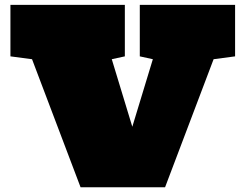

<svg xmlns="http://www.w3.org/2000/svg" viewBox="-20 -770 1010 790"><path d="M311.5 0.5 111.8 -526.4 22.9 -538.1V-750H493.7V-538.1L439.9 -526.4L524.4 -248.5L608.9 -526.4L555.2 -538.1V-750H947.3V-538.1L858.9 -526.4L659.2 0.5Z"/></svg>

Font: Holtwood One SC
Style: Regular
Weight: 400
Designer: Vernon Adams
Foundry: Vernon Adams
Version: Version 1.100; ttfautohint (v1.8.4.7-5d5b)